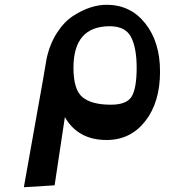

<svg xmlns="http://www.w3.org/2000/svg" viewBox="-20 -573 771 805"><path d="M80 212 160 -237 175 -325Q188 -387 218 -434Q248 -481 285.5 -505.5Q323 -530 358.5 -541.5Q394 -553 427 -553Q527 -553 589 -475Q651 -397 651 -273Q651 -144 589 -65Q527 14 427 14Q307 14 252 -82L209 204ZM445 -134Q512 -134 532.5 -169Q553 -204 553 -289Q553 -372 529.5 -417.5Q506 -463 440 -463Q288 -463 288 -289Q288 -196 326.5 -165Q365 -134 445 -134Z"/></svg>

Font: OpenDyslexic
Style: Regular
Weight: 400
Designer: Abbie Gonzalez
Version: Version 0.920;hotconv 1.0.109;makeotfexe 2.5.65596